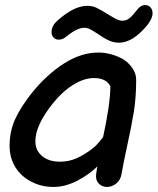

<svg xmlns="http://www.w3.org/2000/svg" viewBox="-20 -739 624 760"><path d="M192 1Q238 1 285.5 -23.5Q333 -48 365 -80L361 -53Q357 -28 370 -13.5Q383 1 403 1Q423 1 440 -12.5Q457 -26 461 -50Q469 -96 483 -160Q499 -232 510 -297Q519 -356 519 -423Q519 -448 504 -469.5Q489 -491 467 -505Q419 -531 369 -531Q301 -531 233 -487.5Q165 -444 106 -371Q63 -317 40.5 -268.5Q18 -220 18 -162Q18 -114 41 -77Q64 -40 104 -20Q143 1 192 1ZM217 -99Q174 -99 147 -121Q120 -143 120 -180Q120 -242 187 -327Q227 -377 270 -403.5Q313 -430 352 -430Q401 -430 417 -397Q416 -324 388 -196Q380 -186 369 -173Q358 -160 345 -150Q313 -126 283 -112.5Q253 -99 217 -99ZM451 -570Q507 -570 565 -642Q584 -668 584 -686Q584 -701 575.5 -710Q567 -719 555 -719Q536 -719 521 -698Q505 -677 492.5 -667Q480 -657 465 -657Q454 -657 441.5 -663Q429 -669 408 -682Q381 -699 363.5 -707.5Q346 -716 326 -716Q273 -716 208 -658Q184 -637 184 -612Q184 -599 192 -590.5Q200 -582 212 -582Q222 -582 229 -585.5Q236 -589 245 -596Q285 -629 315 -629Q325 -629 336 -623.5Q347 -618 367 -605Q391 -588 410.5 -579Q430 -570 451 -570Z"/></svg>

Font: Balsamiq Sans
Style: Italic
Weight: 400
Italic angle: -12°
Designer: Michael Angeles
Foundry: Balsamiq SRL
Version: Version 1.020; ttfautohint (v1.8.4.7-5d5b);gftools[0.9.26]